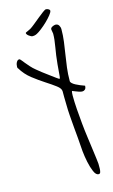

<svg xmlns="http://www.w3.org/2000/svg" viewBox="-148 -836 604 1029"><g transform="rotate(-15 154.0 -321.5)"><path d="M317 -335Q317 -321 310.5 -315Q304 -309 296 -309Q287 -309 278.5 -312Q270 -315 257 -320L242 -326Q240 -321 239.5 -313.5Q239 -306 239 -301Q239 -266 242 -225Q245 -184 249 -143Q253 -102 258.5 -63Q264 -24 268 7.5Q272 39 275 60.5Q278 82 278 88V113Q278 124 275.5 133Q273 142 265 142Q250 142 239.5 117.5Q229 93 222.5 61.5Q216 30 213 0.5Q210 -29 210 -39Q210 -46 207.5 -73Q205 -100 202 -133.5Q199 -167 196.5 -201.5Q194 -236 194 -260Q194 -270 193.5 -282.5Q193 -295 193 -306V-337Q193 -353 170.5 -370Q148 -387 116 -407.5Q84 -428 50 -454.5Q16 -481 -6 -518Q-9 -519 -9 -527Q-9 -541 -3 -552Q3 -563 13 -563Q16 -563 22 -555.5Q28 -548 37 -537Q46 -526 58 -512.5Q70 -499 85 -487Q95 -478 113 -464.5Q131 -451 148.5 -438Q166 -425 179 -415.5Q192 -406 193 -406Q197 -406 198 -414Q199 -422 199 -424L204 -484Q209 -535 216.5 -576.5Q224 -618 224 -649Q224 -652 222 -661Q220 -670 220 -673Q220 -679 224 -682.5Q228 -686 233 -688Q239 -691 247 -692Q261 -692 267 -681.5Q273 -671 273 -662Q273 -626 268.5 -592Q264 -558 258.5 -524Q253 -490 248.5 -454.5Q244 -419 244 -380Q244 -374 251 -367.5Q258 -361 268.5 -355.5Q279 -350 292 -344.5Q305 -339 317 -335ZM241 -772Q241 -764 229 -749Q217 -734 200.5 -718Q184 -702 166.5 -688.5Q149 -675 139 -670Q131 -666 125 -665Q119 -664 115 -664Q107 -664 95 -673Q83 -682 83 -690Q83 -692 92 -695.5Q101 -699 112 -705Q122 -711 138.5 -724.5Q155 -738 171.5 -751.5Q188 -765 201.5 -775Q215 -785 220 -785Q227 -785 234 -781Q241 -777 241 -772Z"/></g></svg>

Font: Reenie Beanie
Style: Regular
Weight: 500
Designer: James Grieshaber
Foundry: James Grieshaber
Version: Version 1.000